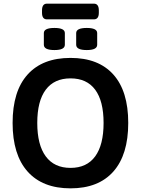

<svg xmlns="http://www.w3.org/2000/svg" viewBox="-20 -1024 771 1051"><path d="M237 -918Q210 -918 210 -954V-967Q210 -1004 237 -1004H494Q521 -1004 521 -967V-954Q521 -918 494 -918ZM455 -750Q397 -750 397 -779V-843Q397 -871 455 -871Q512 -871 512 -843V-779Q512 -750 455 -750ZM278 -750Q220 -750 220 -779V-843Q220 -871 278 -871Q335 -871 335 -843V-779Q335 -750 278 -750ZM366 7Q213 7 131 -85Q49 -177 49 -351Q49 -525 131 -616Q213 -707 366 -707Q519 -707 600.5 -616Q682 -525 682 -351Q682 -177 600.5 -85Q519 7 366 7ZM366 -105Q455 -105 501 -168Q547 -231 547 -351Q547 -471 501 -533Q455 -595 366 -595Q277 -595 230.5 -533Q184 -471 184 -351Q184 -231 230.5 -168Q277 -105 366 -105Z"/></svg>

Font: Asap SemiBold
Style: Regular
Weight: 600
Designer: Pablo Cosgaya
Foundry: Omnibus-Type
Version: Version 3.001; ttfautohint (v1.8.3)